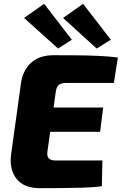

<svg xmlns="http://www.w3.org/2000/svg" viewBox="-20 -982 637 1005"><path d="M260 -693Q319 -693 379 -692.5Q439 -692 495 -689.5Q551 -687 597 -681L576 -548H328Q301 -548 288.5 -538Q276 -528 272 -502L228 -187Q225 -165 235 -153.5Q245 -142 270 -142H516L513 -7Q466 -1 410.5 0.5Q355 2 297.5 2.5Q240 3 188 3Q105 3 66.5 -46Q28 -95 38 -173L90 -548Q100 -615 143.5 -654Q187 -693 260 -693ZM91 -419H520L504 -292H71ZM415 -962 560 -774 486 -728 310 -888ZM211 -962 356 -774 284 -728 106 -888Z"/></svg>

Font: Exo 2 ExtraBold
Style: Italic
Weight: 800
Italic angle: -8°
Designer: Natanael Gama
Foundry: Natanael Gama
Version: Version 2.010